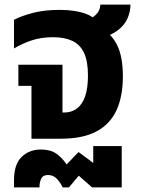

<svg xmlns="http://www.w3.org/2000/svg" viewBox="-20 -604 612 836"><path d="M117 0V-230H60V-322H252V-114H259Q292 -114 315.5 -132Q339 -150 351 -185.5Q363 -221 363 -275Q363 -337 346 -373.5Q329 -410 295 -426Q261 -442 211 -442Q158 -442 116 -427.5Q74 -413 41 -393V-518Q74 -535 124 -548Q174 -561 241 -561Q308 -561 356 -543Q404 -525 421 -478Q464 -459 489.5 -408.5Q515 -358 515 -271Q515 -185 487.5 -124.5Q460 -64 400.5 -32Q341 0 244 0ZM41 212V181Q41 111 74.5 79Q108 47 158 47Q199 47 224.5 64.5Q250 82 270 112L322 58L399 115L386 120V32H510V212H381L323 161L280 212H253Q243 191 227.5 174.5Q212 158 189 158Q167 158 159.5 174Q152 190 152 207V212ZM423 -439 341 -508Q376 -520 396 -538.5Q416 -557 417 -584H548Q548 -553 535.5 -524.5Q523 -496 495.5 -474Q468 -452 423 -439Z"/></svg>

Font: Noto Sans Thai
Style: Bold
Weight: 700
Designer: Monotype Design Team
Foundry: Monotype Imaging Inc.
Version: Version 2.001